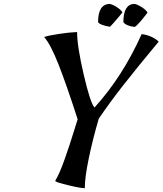

<svg xmlns="http://www.w3.org/2000/svg" viewBox="-20 -903 843 996"><path d="M470.2 -345.2Q616.2 -505.9 714.8 -726.1Q740.7 -723.1 764.6 -712.4Q788.6 -701.7 803.2 -687Q688.5 -549.3 619.4 -460.9Q550.3 -372.6 492.2 -287.1Q460.4 -178.2 440.2 -80.1Q419.9 18.1 419.9 73.2Q397.9 73.2 335.7 58.3Q273.4 43.5 266.1 36.1Q278.3 15.1 290.5 -12.7Q302.7 -40.5 317.1 -82Q331.5 -123.5 339.1 -146Q346.7 -168.5 363.3 -221.9Q379.9 -275.4 382.8 -284.2Q325.2 -462.9 283.9 -567.9Q242.7 -672.9 209 -710.9Q228.5 -718.3 284.4 -726.8Q340.3 -735.4 379.9 -736.8Q379.9 -664.1 414.1 -516.8Q448.2 -369.6 470.2 -345.2ZM488.8 -788.1Q488.8 -879.4 546.9 -882.8Q561 -881.3 583.5 -867.7Q606 -854 615.2 -838.9Q615.2 -838.4 601.3 -821.5Q587.4 -804.7 571 -786.1Q554.7 -767.6 549.8 -764.2Q497.1 -773.4 488.8 -788.1ZM620.1 -788.1Q620.1 -880.4 675.8 -882.8Q689 -881.8 711.7 -868.2Q734.4 -854.5 745.1 -838.9Q745.1 -835.4 716.6 -801.3Q688 -767.1 678.2 -763.2Q633.3 -769 620.1 -788.1Z"/></svg>

Font: Kaushan Script
Style: Regular
Weight: 400
Designer: Pablo Impallari
Foundry: Pablo Impallari
Version: Version 1.002